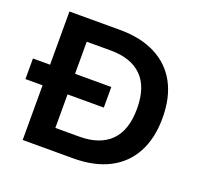

<svg xmlns="http://www.w3.org/2000/svg" viewBox="-122 -848 1052 990"><g transform="rotate(20 404.0 -352.5)"><path d="M97 0V-705H374Q489 -705 570 -663.5Q651 -622 693.5 -543.5Q736 -465 736 -353Q736 -241 693.5 -162Q651 -83 570 -41.5Q489 0 374 0ZM234 -116H365Q477 -116 536.5 -175Q596 -234 596 -353Q596 -472 536.5 -530.5Q477 -589 365 -589H234ZM3 -300V-413H433V-300Z"/></g></svg>

Font: Nunito Sans 7pt
Style: Bold
Weight: 700
Designer: Vernon Adams
Foundry: Vernon Adams
Version: Version 3.101;gftools[0.9.27]